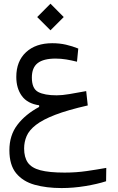

<svg xmlns="http://www.w3.org/2000/svg" viewBox="-20 -690 626 1018"><path d="M306.6 307.1Q226.1 307.1 163.6 289.6Q101.1 272 65.4 228.3Q29.8 184.6 29.8 106.4Q29.8 27.3 72.3 -28.3Q114.7 -84 187.5 -123V-131.8Q125.5 -140.6 95.9 -181.2Q66.4 -221.7 66.4 -282.2Q66.4 -365.2 117.9 -413.1Q169.4 -460.9 256.8 -460.9Q295.9 -460.9 329.8 -453.1Q363.8 -445.3 395 -432.6L388.2 -362.8Q358.9 -370.1 331.1 -374.8Q303.2 -379.4 274.4 -379.4Q210.9 -379.4 179.9 -355.5Q148.9 -331.5 148.9 -278.8Q148.9 -220.2 182.4 -202.4Q215.8 -184.6 280.8 -184.6Q309.6 -184.6 348.1 -191.2Q386.7 -197.8 437 -207L445.3 -130.9Q339.4 -106.9 272.9 -81.3Q206.5 -55.7 170.7 -27.8Q134.8 0 121.3 31.2Q107.9 62.5 107.9 97.2Q107.9 143.6 127.4 171.9Q147 200.2 193.8 212.6Q240.7 225.1 322.8 225.1Q383.8 225.1 439.2 217Q494.6 209 543.5 200.2L542.5 271Q495.6 286.1 432.1 296.6Q368.7 307.1 306.6 307.1ZM247.6 -529.3 177.2 -599.6 247.6 -670.4 317.9 -599.6Z"/></svg>

Font: Cascadia Mono NF SemiLight
Style: Regular
Weight: 350
Monospace: yes
Designer: Aaron Bell
Foundry: Saja Typeworks
Version: Version 2404.023; ttfautohint (v1.8.4)